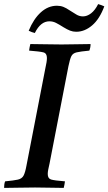

<svg xmlns="http://www.w3.org/2000/svg" viewBox="-32 -916 529 937"><path d="M-12 1Q-12 -6 -11 -15Q-10 -24 -7 -31Q36 -35 55.5 -39.5Q75 -44 83 -59Q91 -74 97 -107L189 -581Q193 -599 195 -611.5Q197 -624 197 -633Q197 -656 179.5 -660.5Q162 -665 110 -669Q112 -685 116 -701Q145 -701 188 -700Q231 -699 268 -699Q302 -699 342 -700Q382 -701 410 -701Q410 -684 404 -669Q361 -665 342 -660.5Q323 -656 316 -641.5Q309 -627 302 -593L210 -119Q206 -101 203.5 -89Q201 -77 201 -67Q201 -45 217 -40Q233 -35 285 -31Q284 -24 282.5 -15Q281 -6 279 1Q250 1 212 0Q174 -1 139 -1Q102 -1 59 0Q16 1 -12 1ZM447 -896Q455 -894 462.5 -891Q470 -888 477 -885Q454 -823 417.5 -792Q381 -761 340 -761Q324 -761 310 -766.5Q296 -772 278 -783Q256 -797 241 -804.5Q226 -812 209 -812Q166 -812 138 -755Q124 -758 108 -766Q132 -824 167.5 -856Q203 -888 246 -888Q263 -888 277 -882.5Q291 -877 307 -866Q325 -855 340 -845.5Q355 -836 373 -836Q393 -836 412.5 -851Q432 -866 447 -896Z"/></svg>

Font: Tiro Telugu
Style: Italic
Weight: 400
Italic angle: -11°
Designer: Telugu: John Hudson & Fiona Ross, assisted by Kaja Sojewska. Latin: John Hudson with Paul Hanslow, assisted by Kaja Soje
Foundry: Tiro Typeworks Ltd.
Version: Version 1.52